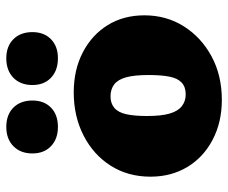

<svg xmlns="http://www.w3.org/2000/svg" viewBox="-76 -616 708 595"><g transform="rotate(-90 277.5 -318.0)"><path d="M266 16Q197 16 142.5 -12.5Q88 -41 58 -91Q28 -141 28 -205Q28 -275 62 -328.5Q96 -382 155.5 -412.5Q215 -443 289 -443Q359 -443 413 -415Q467 -387 497.5 -338Q528 -289 528 -224Q528 -156 494 -102Q460 -48 401 -16Q342 16 266 16ZM283 -96Q306 -96 319.5 -108.5Q333 -121 338 -146.5Q343 -172 343 -211Q343 -255 336 -280.5Q329 -306 314 -317.5Q299 -329 277 -329Q255 -329 241 -317Q227 -305 221.5 -280Q216 -255 216 -216Q216 -172 223.5 -146Q231 -120 246.5 -108Q262 -96 283 -96ZM182 -492Q145 -492 122.5 -513.5Q100 -535 100 -571Q100 -608 122.5 -630Q145 -652 182 -652Q220 -652 242 -630Q264 -608 264 -571Q264 -535 242 -513.5Q220 -492 182 -492ZM395 -492Q357 -492 334.5 -513.5Q312 -535 312 -571Q312 -608 334.5 -630Q357 -652 395 -652Q432 -652 454 -630Q476 -608 476 -571Q476 -535 454 -513.5Q432 -492 395 -492Z"/></g></svg>

Font: Ysabeau Infant Black
Style: Regular
Weight: 900
Designer: Christian Thalmann (Catharsis Fonts)
Version: Version 2.001;gftools[0.9.30]; featfreeze: ss01,ss02,lnum